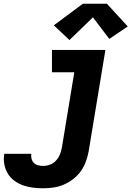

<svg xmlns="http://www.w3.org/2000/svg" viewBox="-98 -798 718 1031"><path d="M134 213Q105 213 77.5 209.5Q50 206 25 197Q0 188 -21.5 172Q-43 156 -56.5 133.5Q-70 111 -75 83.5Q-80 56 -75 28H70Q68 42 71.5 55Q75 68 84 77Q93 86 106.5 89.5Q120 93 134 93Q152 93 170.5 86Q189 79 202.5 64.5Q216 50 223.5 32Q231 14 234 -4L301 -410H181V-530H468L378 15Q373 43 363 70Q353 97 336 121Q319 145 295 163.5Q271 182 244 193.5Q217 205 189 209Q161 213 134 213ZM275 -583 191 -662 347 -778H476L588 -656L489 -589L401 -705Z"/></svg>

Font: Iosevka Curly Heavy Extended
Style: Italic
Weight: 900
Width: 7
Italic angle: -9°
Monospace: yes
Designer: Belleve Invis
Foundry: Belleve Invis
Version: Version 11.1.0; ttfautohint (v1.8.3)